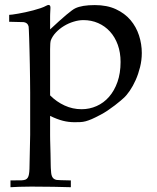

<svg xmlns="http://www.w3.org/2000/svg" viewBox="-20 -491 641 786"><path d="M17.6 -401.9V-430.2Q21 -430.2 30.8 -431.4Q40.5 -432.6 54.2 -435.1Q67.9 -437.5 84 -440.9Q100.1 -444.3 115.7 -448.5Q131.3 -452.6 145.8 -457.5Q160.2 -462.4 169.9 -467.8Q175.3 -470.7 178.7 -470.7Q186.5 -470.7 186.5 -460Q186.5 -458.5 186.3 -454.1Q186 -449.7 185.8 -444.1Q185.5 -438.5 185.3 -432.6Q185.1 -426.8 185.1 -422.4V-370.6Q267.1 -447.3 288.1 -457Q315.4 -470.2 368.2 -470.2Q418 -470.2 454.3 -453.4Q490.7 -436.5 514.2 -408.9Q537.6 -381.3 549.1 -345.9Q560.5 -310.5 560.5 -273.9Q560.5 -245.1 553.5 -216.6Q546.4 -188 535.4 -163.3Q524.4 -138.7 511.2 -119.4Q498 -100.1 485.8 -89.4Q483.4 -86.9 473.6 -78.6Q463.9 -70.3 450.2 -59.8Q436.5 -49.3 420.7 -38.6Q404.8 -27.8 389.2 -20Q369.1 -9.3 355.5 -3.4Q341.8 2.4 330.8 5.4Q319.8 8.3 309.3 8.8Q298.8 9.3 285.2 9.3Q260.7 9.3 237.5 3.4Q214.4 -2.4 185.1 -16.6V61Q185.1 67.9 185.3 80.3Q185.5 92.8 186 107.7Q186.5 122.6 186.8 138.2Q187 153.8 187.3 166.7Q187.5 179.7 187.7 188.2Q188 196.8 188 197.3Q188.5 208.5 189.5 217Q190.4 225.6 193.1 231.4Q195.8 237.3 200.2 240.7Q204.6 244.1 211.9 245.6Q214.4 246.1 228.8 246.6Q243.2 247.1 270 247.6V275.4Q239.3 274.4 199 273.7Q158.7 272.9 108.4 272.9Q80.6 272.9 59.3 273.7Q38.1 274.4 22.9 275.4V247.6L69.3 247.1Q79.1 246.6 84.7 244.1Q90.3 241.7 93.8 236.1Q97.2 230.5 98.6 221.9Q100.1 213.4 100.6 200.7Q101.1 194.3 103.5 61V-112.3Q103.5 -138.2 103 -168Q102.5 -197.8 102.1 -227.5Q101.6 -257.3 100.8 -284.9Q100.1 -312.5 99.4 -334Q98.6 -355.5 98.1 -368.4Q97.7 -381.3 97.2 -382.3Q95.2 -390.6 90.3 -394.8Q85.4 -398.9 77.6 -400.4ZM185.1 -100.6Q211.4 -74.2 244.4 -59.1Q277.3 -43.9 314 -43.9Q346.7 -43.9 375.7 -56.9Q404.8 -69.8 426.5 -94.7Q448.2 -119.6 460.9 -155.5Q473.6 -191.4 473.6 -237.3Q473.6 -275.9 462.2 -307.6Q450.7 -339.4 430.2 -361.8Q409.7 -384.3 381.8 -396.5Q354 -408.7 321.3 -408.7Q302.2 -408.7 281.5 -402.3Q260.7 -396 242.2 -384.8Q223.6 -373.5 209.2 -358.4Q194.8 -343.3 188 -325.7Q185.1 -316.4 185.1 -290Z"/></svg>

Font: XB Kayhan
Style: Regular
Weight: 400
Designer: Behnam
Foundry: Irmug
Version: Version 7.300 2009